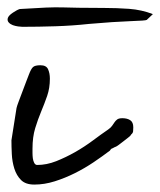

<svg xmlns="http://www.w3.org/2000/svg" viewBox="-23 -496 431 517"><path d="M21.5 -205.1Q22.5 -210 27.3 -222.7Q32.2 -235.4 37.6 -250Q43 -264.6 47.9 -277.3Q52.7 -290 54.7 -294.9Q60.5 -310.5 65.9 -315.4Q71.3 -320.3 85.9 -320.3Q101.6 -320.3 106.4 -309.6Q111.3 -298.8 111.3 -284.2Q111.3 -258.8 104 -237.8Q96.7 -216.8 87.9 -195.8Q79.1 -174.8 71.8 -150.9Q64.5 -127 64.5 -95.7Q64.5 -91.8 64.5 -84.5Q64.5 -77.1 65.4 -69.8Q66.4 -62.5 69.3 -57.1Q72.3 -51.8 77.1 -51.8Q102.5 -51.8 128.4 -62Q154.3 -72.3 179.2 -86.4Q204.1 -100.6 227.1 -117.7Q250 -134.8 268.6 -147.5Q275.4 -152.3 278.8 -157.2Q282.2 -162.1 285.2 -166.5Q288.1 -170.9 292.5 -174.3Q296.9 -177.7 306.6 -177.7Q319.3 -177.7 327.6 -172.4Q335.9 -167 335.9 -153.3Q335.9 -147.5 335.4 -142.6Q335 -137.7 330.1 -133.8Q329.1 -130.9 322.8 -126Q316.4 -121.1 309.6 -115.7Q302.7 -110.4 296.9 -106Q291 -101.6 288.1 -100.6Q287.1 -100.6 282.7 -98.1Q278.3 -95.7 277.3 -95.7Q276.4 -94.7 274.9 -93.3Q273.4 -91.8 273.4 -90.8Q252.9 -75.2 229 -59.1Q205.1 -43 178.7 -29.8Q152.3 -16.6 124.5 -7.8Q96.7 1 69.3 1Q45.9 1 33.7 -11.2Q21.5 -23.4 15.6 -42Q9.8 -60.5 8.8 -81.1Q7.8 -101.6 7.8 -118.2ZM-2 -447.3Q0 -454.1 11.7 -461.9Q23.4 -469.7 30.3 -471.7Q76.2 -474.6 100.6 -475.6Q125 -476.6 145 -476.1Q165 -475.6 189 -475.1Q212.9 -474.6 257.8 -474.6Q291 -474.6 324.7 -472.2Q358.4 -469.7 388.7 -458L372.1 -442.4Q370.1 -440.4 327.6 -439Q285.2 -437.5 216.8 -431.6Q172.9 -426.8 126.5 -425.3Q80.1 -423.8 37.1 -423.8Q33.2 -423.8 25.9 -424.8Q18.6 -425.8 11.7 -428.2Q4.9 -430.7 0.5 -435.5Q-3.9 -440.4 -2 -447.3Z"/></svg>

Font: Cedarville Cursive
Style: Regular
Weight: 400
Designer: Kimberly Geswein
Foundry: Kimberly Geswein
Version: Version 1.001 2010